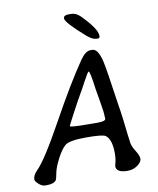

<svg xmlns="http://www.w3.org/2000/svg" viewBox="-96 -986 859 1041"><g transform="rotate(-10 334.0 -466.0)"><path d="M450.7 -319.8V-326.7L450.2 -330.6Q450.2 -357.4 439.5 -417Q428.7 -476.6 427.7 -485.8Q414.6 -587.4 406.7 -587.4Q401.9 -587.4 376.7 -540Q351.6 -492.7 338.9 -471.7Q326.2 -450.7 290.5 -383.5Q254.9 -316.4 254.9 -314Q254.9 -306.2 349.1 -306.2L381.8 -305.7H406.7Q450.7 -305.7 450.7 -319.8ZM488.3 -754.9H481.4Q458 -754.9 428.2 -780.8Q325.2 -871.1 325.2 -893.6L325.7 -895.5Q325.7 -911.6 354.5 -911.6H366.2Q394 -911.6 416 -889.6Q498 -807.6 498 -768.6V-766.6Q498 -754.9 488.3 -754.9ZM436 -699.7H446.8Q477.1 -699.7 494.6 -629.4Q503.9 -592.3 534.7 -377L539.1 -350.6Q542.5 -327.1 546.4 -296.4L555.7 -214.8Q559.1 -185.5 562.3 -166Q565.4 -146.5 583.3 -118.4Q601.1 -90.3 601.1 -73Q601.1 -55.7 577.4 -38.1Q553.7 -20.5 522.5 -20.5Q459.5 -20.5 459.5 -56.6V-57.1L463.4 -73.7Q469.7 -93.8 469.7 -127.4Q469.7 -201.7 438.5 -226.1Q423.8 -237.8 330.8 -237.8Q237.8 -237.8 214.4 -217.3Q190.9 -196.8 167.2 -150.6Q143.6 -104.5 138.2 -74.2Q132.8 -43.9 128.4 -37.6Q115.7 -20 78.6 -20H67.9Q50.3 -20 32.7 -36.1Q15.1 -52.2 15.1 -61Q15.1 -85.4 39.6 -109.4Q87.4 -156.2 194.1 -349.6Q300.8 -543 378.4 -655.8Q408.7 -699.7 436 -699.7Z"/></g></svg>

Font: Averia Libre
Style: Italic
Weight: 400
Italic angle: -7.90001°
Version: Version 1.002